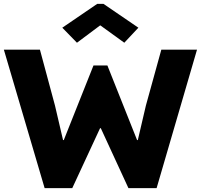

<svg xmlns="http://www.w3.org/2000/svg" viewBox="-24 -978 1044 998"><path d="M208 0 -3.9 -719.7H183.6L261.7 -429.7L303.7 -250H307.6L461.9 -637.7H534.2L688.5 -250H692.4L734.4 -429.7L814.5 -719.7H1000L790 0H643.6L500 -311.5H496.1L351.6 0ZM376 -755.9 299.8 -834 481.4 -958H513.7L695.3 -834L622.1 -755.9L498 -845.7H496.1Z"/></svg>

Font: Reddit Sans Black
Style: Regular
Weight: 900
Version: Version 1.014